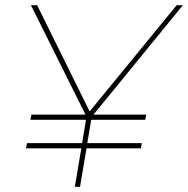

<svg xmlns="http://www.w3.org/2000/svg" viewBox="-20 -719 724 739"><path d="M684 -699 340 -278H543L539 -258H331L316 -168H526L522 -148H313L288 0H268L293 -148H80L84 -168H296L311 -258H97L101 -278H309L99 -699H123L325 -290L660 -699Z"/></svg>

Font: Gontserrat Thin
Style: Italic
Weight: 250
Italic angle: -11.3°
Designer: Julieta Ulanovsky
Foundry: Julieta Ulanovsky
Version: Version 6.001